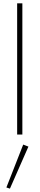

<svg xmlns="http://www.w3.org/2000/svg" viewBox="-20 -800 235 1142"><path d="M82 -780V0H113V-780ZM118 60 18 315 39 322 149 72Z"/></svg>

Font: Jost ExtraLight
Style: Regular
Weight: 250
Version: Version 3.710